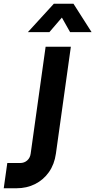

<svg xmlns="http://www.w3.org/2000/svg" viewBox="-51 -1000 510 1027"><path d="M-31 7 -12 -128H56Q79 -128 94.5 -141.8Q110 -155.5 113 -178L193 -750H328L248 -178Q240 -121 210.8 -79.5Q181.5 -38 136.8 -15.5Q92 7 37 7ZM98 -828 237 -980H342L439 -828H324L280 -906L213 -828Z"/></svg>

Font: Mohave Light
Style: Bold Italic
Weight: 700
Italic angle: -8°
Version: Version 2.003